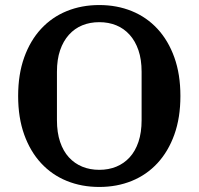

<svg xmlns="http://www.w3.org/2000/svg" viewBox="-20 -730 788 762"><path d="M374 -56Q411 -56 441.5 -68.5Q472 -81 494.5 -105.5Q517 -130 529.5 -167Q542 -204 542 -253V-445Q542 -494 529.5 -530.5Q517 -567 494.5 -592Q472 -617 441.5 -629.5Q411 -642 374 -642Q337 -642 306.5 -629.5Q276 -617 253.5 -592Q231 -567 218.5 -530.5Q206 -494 206 -445V-253Q206 -204 218.5 -167Q231 -130 253.5 -105.5Q276 -81 306.5 -68.5Q337 -56 374 -56ZM374 12Q304 12 245 -12Q186 -36 143 -82.5Q100 -129 76 -196Q52 -263 52 -349Q52 -435 76 -502Q100 -569 143 -615.5Q186 -662 245 -686Q304 -710 374 -710Q444 -710 503 -686Q562 -662 605 -615.5Q648 -569 672 -502Q696 -435 696 -349Q696 -263 672 -196Q648 -129 605 -82.5Q562 -36 503 -12Q444 12 374 12Z"/></svg>

Font: IBM Plex Serif SemiBold
Style: Regular
Weight: 600
Designer: Mike Abbink, Paul van der Laan, Pieter van Rosmalen
Foundry: Bold Monday
Version: Version 2.5